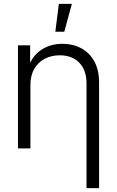

<svg xmlns="http://www.w3.org/2000/svg" viewBox="-20 -762 601 986"><path d="M136.2 -325.2V0H72.3V-529.3H134.8V-404.3H120.6Q143.1 -473.6 190.9 -505.4Q238.8 -537.1 300.3 -537.1Q354.5 -537.1 397.2 -514.2Q439.9 -491.2 464.4 -446.8Q488.8 -402.3 488.8 -337.9V204.1H424.3V-333.5Q424.3 -401.9 387.2 -439.9Q350.1 -478 286.6 -478Q244.1 -478 210.2 -460.4Q176.3 -442.9 156.2 -408.7Q136.2 -374.5 136.2 -325.2ZM264.2 -599.1 282.2 -742.2H349.1L310.1 -599.1Z"/></svg>

Font: Inter 24pt Light
Style: Regular
Weight: 300
Designer: Rasmus Andersson
Foundry: rsms
Version: Version 4.001;git-66647c0bb